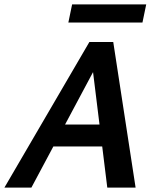

<svg xmlns="http://www.w3.org/2000/svg" viewBox="-39 -848 697 868"><path d="M446 0 373 -592H419L103 0H-19L365 -658H473L574 0ZM133 -186 188 -285H458L487 -186ZM270 -746 287 -828H622L605 -746Z"/></svg>

Font: Ysabeau
Style: Bold Italic
Weight: 700
Italic angle: -12°
Designer: Christian Thalmann (Catharsis Fonts)
Version: Version 2.002